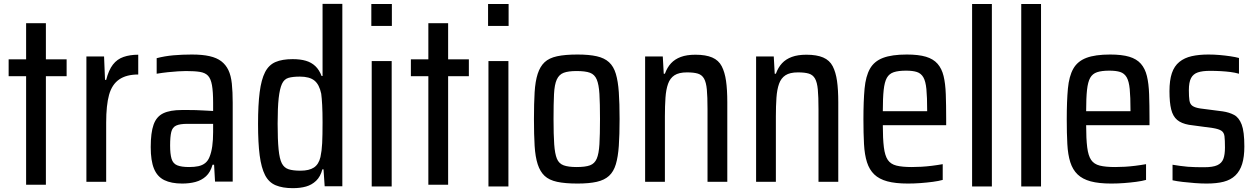

<svg xmlns="http://www.w3.org/2000/svg" viewBox="-20 -892 6545 1000"><path d="M116 70V-495H25V-583H116V-771H219V-583H327V-495H219V70Z M430 55V-598H522L527 -476H533Q546 -527 568 -555.5Q590 -584 623.5 -595.5Q657 -607 700 -607V-504Q638 -504 600.5 -478Q563 -452 548 -398Q533 -344 533 -253V55Z M929 64Q872 64 835.5 46Q799 28 782 -13.5Q765 -55 765 -126Q765 -201 780 -243Q795 -285 830.5 -302Q866 -319 927 -319Q941 -319 960 -319Q979 -319 1000 -318.5Q1021 -318 1043 -316.5Q1065 -315 1090 -314V-357Q1090 -415 1084 -448.5Q1078 -482 1063.5 -497.5Q1049 -513 1021.5 -517.5Q994 -522 949 -522Q932 -522 907.5 -520.5Q883 -519 854.5 -516Q826 -513 796 -508V-589Q838 -600 883.5 -604Q929 -608 979 -608Q1034 -608 1071.5 -599.5Q1109 -591 1132.5 -573Q1156 -555 1169.5 -527Q1183 -499 1187.5 -456.5Q1192 -414 1192 -357V54H1100L1095 -34H1087Q1076 5 1053 26Q1030 47 998.5 55.5Q967 64 929 64ZM965 -22Q993 -22 1013.5 -26.5Q1034 -31 1048.5 -42.5Q1063 -54 1071 -74Q1081 -98 1085.5 -130.5Q1090 -163 1090 -204V-247H956Q917 -247 897.5 -238Q878 -229 872 -204.5Q866 -180 866 -134Q866 -90 873.5 -65Q881 -40 903 -31Q925 -22 965 -22Z M1505 88Q1452 88 1416 73Q1380 58 1360.5 20Q1341 -18 1332.5 -82.5Q1324 -147 1324 -247Q1324 -346 1332.5 -412Q1341 -478 1360.5 -516Q1380 -554 1415 -569Q1450 -584 1504 -584Q1544 -584 1573 -575.5Q1602 -567 1622.5 -547.5Q1643 -528 1655 -496H1660V-872H1763V78H1671L1665 -10H1659Q1649 28 1626.5 49.5Q1604 71 1574 79.5Q1544 88 1505 88ZM1545 -3Q1590 -3 1615 -19.5Q1640 -36 1649 -74Q1656 -106 1658 -146.5Q1660 -187 1660 -255Q1660 -308 1658 -345Q1656 -382 1653 -404Q1643 -452 1617.5 -472.5Q1592 -493 1542 -493Q1505 -493 1482.5 -486.5Q1460 -480 1448.5 -455Q1437 -430 1431.5 -381Q1426 -332 1426 -248Q1426 -164 1431 -114Q1436 -64 1448 -41Q1460 -18 1483 -10.5Q1506 -3 1545 -3Z M1914 -757V-871H2021V-757ZM1916 79V-574H2020V79Z M2211 70V-495H2120V-583H2211V-771H2314V-583H2422V-495H2314V70Z M2522 -757V-871H2629V-757ZM2524 79V-574H2628V79Z M2988 64Q2923 64 2881.5 55Q2840 46 2816.5 24Q2793 2 2780.5 -36.5Q2768 -75 2764.5 -132.5Q2761 -190 2761 -272Q2761 -354 2764.5 -411.5Q2768 -469 2780.5 -507.5Q2793 -546 2816.5 -568Q2840 -590 2881.5 -599Q2923 -608 2988 -608Q3048 -608 3088 -599Q3128 -590 3152 -568Q3176 -546 3187.5 -507.5Q3199 -469 3203 -411.5Q3207 -354 3207 -272Q3207 -190 3203 -132.5Q3199 -75 3187.5 -36.5Q3176 2 3152 24Q3128 46 3088 55Q3048 64 2988 64ZM2983 -22Q3029 -22 3053 -31Q3077 -40 3088 -65.5Q3099 -91 3102 -140.5Q3105 -190 3105 -272Q3105 -354 3102 -403Q3099 -452 3088 -478Q3077 -504 3053 -513Q3029 -522 2983 -522Q2940 -522 2916 -513Q2892 -504 2880 -478Q2868 -452 2865.5 -402Q2863 -352 2863 -272Q2863 -190 2866.5 -140.5Q2870 -91 2880.5 -65.5Q2891 -40 2915.5 -31Q2940 -22 2983 -22Z M3340 55V-598H3432L3437 -508H3443Q3455 -541 3475 -562.5Q3495 -584 3526 -595.5Q3557 -607 3602 -607Q3656 -607 3689.5 -592.5Q3723 -578 3739 -547Q3755 -516 3761.5 -470.5Q3768 -425 3768 -359V55H3665V-324Q3665 -388 3661.5 -425.5Q3658 -463 3647 -482.5Q3636 -502 3615 -508.5Q3594 -515 3558 -515Q3516 -515 3493 -500Q3470 -485 3459.5 -455.5Q3449 -426 3446 -383Q3443 -340 3443 -286V55Z M3918 55V-598H4010L4015 -508H4021Q4033 -541 4053 -562.5Q4073 -584 4104 -595.5Q4135 -607 4180 -607Q4234 -607 4267.5 -592.5Q4301 -578 4317 -547Q4333 -516 4339.5 -470.5Q4346 -425 4346 -359V55H4243V-324Q4243 -388 4239.5 -425.5Q4236 -463 4225 -482.5Q4214 -502 4193 -508.5Q4172 -515 4136 -515Q4094 -515 4071 -500Q4048 -485 4037.5 -455.5Q4027 -426 4024 -383Q4021 -340 4021 -286V55Z M4709 64Q4644 64 4601.5 52.5Q4559 41 4533.5 16.5Q4508 -8 4495.5 -47Q4483 -86 4480 -142Q4477 -198 4477 -271Q4477 -366 4483 -430.5Q4489 -495 4511 -534Q4533 -573 4579 -590.5Q4625 -608 4703 -608Q4764 -608 4802.5 -596.5Q4841 -585 4863 -560Q4885 -535 4894.5 -496Q4904 -457 4906 -401Q4908 -345 4908 -272V-240H4578Q4578 -169 4583.5 -125Q4589 -81 4604 -59Q4619 -37 4649 -29.5Q4679 -22 4729 -22Q4753 -22 4779 -23.5Q4805 -25 4833.5 -28.5Q4862 -32 4890 -37V45Q4869 51 4838.5 55Q4808 59 4775 61.5Q4742 64 4709 64ZM4809 -285V-316Q4809 -387 4805 -428Q4801 -469 4789 -489.5Q4777 -510 4755.5 -517Q4734 -524 4699 -524Q4659 -524 4635 -516Q4611 -508 4599 -486.5Q4587 -465 4582.5 -423.5Q4578 -382 4578 -313H4836Z M5043 79V-871H5146V79Z M5299 79V-871H5402V79Z M5768 64Q5703 64 5660.5 52.5Q5618 41 5592.5 16.5Q5567 -8 5554.5 -47Q5542 -86 5539 -142Q5536 -198 5536 -271Q5536 -366 5542 -430.5Q5548 -495 5570 -534Q5592 -573 5638 -590.5Q5684 -608 5762 -608Q5823 -608 5861.5 -596.5Q5900 -585 5922 -560Q5944 -535 5953.5 -496Q5963 -457 5965 -401Q5967 -345 5967 -272V-240H5637Q5637 -169 5642.5 -125Q5648 -81 5663 -59Q5678 -37 5708 -29.5Q5738 -22 5788 -22Q5812 -22 5838 -23.5Q5864 -25 5892.5 -28.5Q5921 -32 5949 -37V45Q5928 51 5897.5 55Q5867 59 5834 61.5Q5801 64 5768 64ZM5868 -285V-316Q5868 -387 5864 -428Q5860 -469 5848 -489.5Q5836 -510 5814.5 -517Q5793 -524 5758 -524Q5718 -524 5694 -516Q5670 -508 5658 -486.5Q5646 -465 5641.5 -423.5Q5637 -382 5637 -313H5895Z M6264 64Q6235 64 6203 61.5Q6171 59 6140 55.5Q6109 52 6087 47V-34Q6106 -31 6126.5 -28Q6147 -25 6166.5 -23.5Q6186 -22 6207.5 -21.5Q6229 -21 6251 -21Q6297 -21 6320 -31.5Q6343 -42 6351.5 -64Q6360 -86 6360 -124Q6360 -163 6357.5 -182.5Q6355 -202 6341.5 -211Q6328 -220 6298 -225L6172 -242Q6133 -249 6111 -267.5Q6089 -286 6080 -322Q6071 -358 6071 -417Q6071 -474 6083.5 -511Q6096 -548 6122.5 -569.5Q6149 -591 6187 -599.5Q6225 -608 6274 -608Q6303 -608 6332 -605.5Q6361 -603 6388 -599Q6415 -595 6433 -590V-508Q6412 -514 6388.5 -517Q6365 -520 6338 -521.5Q6311 -523 6281 -523Q6243 -523 6219 -515Q6195 -507 6183.5 -485.5Q6172 -464 6172 -422Q6172 -388 6175 -368.5Q6178 -349 6191.5 -340Q6205 -331 6232 -327L6348 -312Q6382 -307 6407.5 -293.5Q6433 -280 6447 -243.5Q6461 -207 6461 -129Q6461 -75 6449.5 -38Q6438 -1 6414 22Q6390 45 6353.5 54.5Q6317 64 6264 64Z"/></svg>

Font: Farlight84_Sys_V01
Style: Regular
Weight: 400
Designer: Ryoko NISHIZUKA  (kana, bopomofo & ideographs); Paul D. Hunt (Latin, Greek & Cyrillic); Sandoll Communications , Soo-you
Foundry: Adobe
Version: Version 2.004;October 29, 2024;FontCreator 14.0.0.2814 64-bi